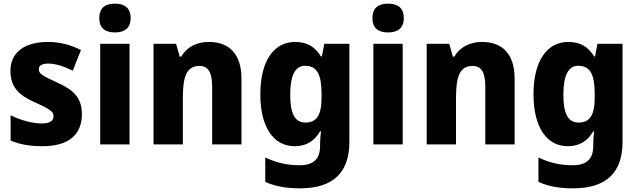

<svg xmlns="http://www.w3.org/2000/svg" viewBox="-20 -788 3483 1048"><path d="M427 -165C427 -258 377 -299 293 -337C208 -376 192 -386 192 -410C192 -431 210 -441 244 -441C284 -441 331 -425 377 -402L422 -515C361 -545 306 -559 241 -559C117 -559 37 -504 37 -402C37 -315 80 -270 167 -231C257 -191 272 -178 272 -153C272 -128 252 -114 207 -114C159 -114 93 -131 38 -159V-21C93 2 144 10 213 10C357 10 427 -55 427 -165Z M607 -768C556 -768 522 -747 522 -689C522 -632 557 -611 607 -611C657 -611 693 -632 693 -689C693 -747 658 -768 607 -768ZM687 -549H527V0H687Z M1121 -559C1054 -559 1000 -532 969 -479H961L941 -549H818V0H978V-253C978 -372 999 -428 1069 -428C1119 -428 1138 -389 1138 -313V0H1298V-359C1298 -495 1229 -559 1121 -559Z M1591 -559C1474 -559 1401 -455 1401 -273C1401 -94 1473 10 1588 10C1652 10 1696 -18 1727 -71H1732C1729 -48 1727 -20 1727 1V10C1727 81 1689 114 1616 114C1548 114 1491 101 1428 72V205C1485 230 1543 240 1618 240C1801 240 1887 151 1887 -13V-549H1750L1737 -480H1732C1699 -533 1656 -559 1591 -559ZM1645 -429C1710 -429 1735 -382 1735 -277V-254C1735 -159 1708 -119 1647 -119C1590 -119 1564 -167 1564 -270C1564 -376 1591 -429 1645 -429Z M2098 -768C2047 -768 2013 -747 2013 -689C2013 -632 2048 -611 2098 -611C2148 -611 2184 -632 2184 -689C2184 -747 2149 -768 2098 -768ZM2178 -549H2018V0H2178Z M2612 -559C2545 -559 2491 -532 2460 -479H2452L2432 -549H2309V0H2469V-253C2469 -372 2490 -428 2560 -428C2610 -428 2629 -389 2629 -313V0H2789V-359C2789 -495 2720 -559 2612 -559Z M3082 -559C2965 -559 2892 -455 2892 -273C2892 -94 2964 10 3079 10C3143 10 3187 -18 3218 -71H3223C3220 -48 3218 -20 3218 1V10C3218 81 3180 114 3107 114C3039 114 2982 101 2919 72V205C2976 230 3034 240 3109 240C3292 240 3378 151 3378 -13V-549H3241L3228 -480H3223C3190 -533 3147 -559 3082 -559ZM3136 -429C3201 -429 3226 -382 3226 -277V-254C3226 -159 3199 -119 3138 -119C3081 -119 3055 -167 3055 -270C3055 -376 3082 -429 3136 -429Z"/></svg>

Font: Noto Sans Arabic UI SmCn XBd
Style: Regular
Weight: 800
Width: 4
Designer: Monotype Design Team, Nadine Chahine and Nizar Qandah
Foundry: Monotype Imaging Inc.
Version: Version 2.010